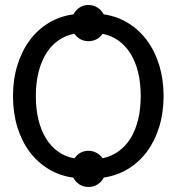

<svg xmlns="http://www.w3.org/2000/svg" viewBox="-20 -703 702 764"><path d="M31.7 -320.8Q31.7 -386.7 49.1 -443.1Q66.4 -499.5 97.9 -542.2Q129.4 -585 173.8 -611.8Q218.3 -638.7 272.5 -646Q280.8 -662.6 296.4 -672.9Q312 -683.1 332 -683.1Q352.1 -683.1 367.9 -672.9Q383.8 -662.6 392.6 -646Q446.3 -638.2 490.2 -611.1Q534.2 -584 565.4 -541.5Q596.7 -499 613.8 -442.9Q630.9 -386.7 630.9 -320.8Q630.9 -254.9 613.8 -199Q596.7 -143.1 565.7 -100.8Q534.7 -58.6 490.7 -31.5Q446.8 -4.4 393.1 3.4Q384.3 20.5 368.2 30.8Q352.1 41 332 41Q312 41 296.1 31Q280.3 21 272 3.9Q217.8 -3.4 173.3 -30.3Q128.9 -57.1 97.4 -99.6Q65.9 -142.1 48.8 -198.2Q31.7 -254.4 31.7 -320.8ZM122.6 -320.8Q122.6 -268.1 133.3 -225.3Q144 -182.6 163.8 -150.9Q183.6 -119.1 212.2 -99.1Q240.7 -79.1 276.4 -72.8Q285.6 -86.9 300 -95Q314.5 -103 332 -103Q349.1 -103 363.8 -95Q378.4 -86.9 388.2 -73.2Q423.3 -80.6 451.4 -100.6Q479.5 -120.6 499.3 -152.3Q519 -184.1 529.5 -226.6Q540 -269 540 -320.8Q540 -373 529.5 -415.5Q519 -458 499.3 -489.7Q479.5 -521.5 451.4 -541.5Q423.3 -561.5 388.2 -568.4Q378.9 -554.7 364.3 -546.9Q349.6 -539.1 332 -539.1Q314.5 -539.1 299.8 -547.1Q285.2 -555.2 275.9 -568.8Q240.2 -562 211.9 -542Q183.6 -522 163.8 -490.2Q144 -458.5 133.3 -415.8Q122.6 -373 122.6 -320.8Z"/></svg>

Font: Carlito
Style: Regular
Weight: 400
Designer: Lukasz Dziedzic
Foundry: tyPoland Lukasz Dziedzic
Version: Version 1.104